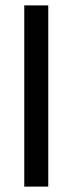

<svg xmlns="http://www.w3.org/2000/svg" viewBox="-20 -692 269 712"><path d="M159 -672H70V0H159Z"/></svg>

Font: Anek Odia Medium
Style: Regular
Weight: 500
Designer: Yesha Goshar & Mahesh Sahu (Odia), Yesha Goshar (Latin)
Foundry: Ek Type
Version: Version 1.003